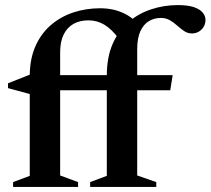

<svg xmlns="http://www.w3.org/2000/svg" viewBox="-20 -735 828 755"><path d="M287 0H31.5V-19L97 -43.5V-435.5Q97 -502 118.8 -552Q140.5 -602 179 -635.5Q217.5 -669 267.5 -685.8Q317.5 -702.5 373.5 -702.5Q403 -702.5 428 -696.5Q453 -690.5 474.5 -679Q496 -667.5 513.5 -650.5L447 -583.5Q419 -620.5 390.5 -637.8Q362 -655 327.5 -655Q293.5 -655 268.5 -640.8Q243.5 -626.5 230 -598.5Q216.5 -570.5 216.5 -529.5V-45L287 -19ZM649.5 -380H116L98 -365L11.5 -388.5V-407.5L105 -444.5L154.5 -439.5H659ZM519.5 -45 594.5 -19V0H334.5V-19L400 -43.5V-437.5Q400 -509 422.5 -561.2Q445 -613.5 484.2 -647.5Q523.5 -681.5 574 -698.2Q624.5 -715 679.5 -715Q718 -715 741.5 -707.2Q765 -699.5 776.5 -686.2Q788 -673 788 -656.5Q788 -641 780.5 -629Q773 -617 761 -610.2Q749 -603.5 735 -603.5Q718 -603.5 704.2 -612.8Q690.5 -622 677.2 -634Q664 -646 648.5 -655.2Q633 -664.5 612.5 -664.5Q587 -664.5 566 -652.2Q545 -640 532.2 -612.8Q519.5 -585.5 519.5 -540.5Z"/></svg>

Font: Newsreader 24pt SemiBold
Style: Regular
Weight: 600
Designer: Hugues Gentile
Foundry: Production Type
Version: Version 1.003